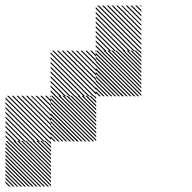

<svg xmlns="http://www.w3.org/2000/svg" viewBox="-21 -688 708 709"><path d="M167.5 -155.8 155.8 -167.5H161.7L167.5 -161.7ZM167.5 -141.7 141.7 -167.5H147.5L167.5 -147.5ZM167.5 -127.5 127.5 -167.5H133.3L167.5 -133.3ZM167.5 -113.3 113.3 -167.5H119.2L167.5 -119.2ZM167.5 -99.2 99.2 -167.5H105L167.5 -105ZM167.5 -85 85 -167.5H90.8L167.5 -90.8ZM167.5 -70.8 70.8 -167.5H76.7L167.5 -76.7ZM167.5 -56.7 56.7 -167.5H62.5L167.5 -62.5ZM167.5 -42.5 42.5 -167.5H48.3L167.5 -48.3ZM167.5 -28.3 28.3 -167.5H34.2L167.5 -34.2ZM167.5 -14.2 14.2 -167.5H20L167.5 -20ZM167.5 0 0 -167.5H5.8L167.5 -5.8ZM154.2 0.8 -0.8 -154.2V-160L160 0.8ZM140 0.8 -0.8 -140V-145.8L145.8 0.8ZM125.8 0.8 -0.8 -125.8V-131.7L131.7 0.8ZM111.7 0.8 -0.8 -111.7V-117.5L117.5 0.8ZM96.7 0.8 -0.8 -96.7V-103.3L103.3 0.8ZM83.3 0.8 -0.8 -83.3V-89.2L89.2 0.8ZM69.2 0.8 -0.8 -69.2V-75L75 0.8ZM55 0.8 -0.8 -55V-60.8L60.8 0.8ZM40.8 0.8 -0.8 -40.8V-46.7L46.7 0.8ZM26.7 0.8 -0.8 -26.7V-32.5L32.5 0.8ZM12.5 0.8 -0.8 -12.5V-18.3L18.3 0.8ZM334.2 -322.5 322.5 -334.2H328.3L334.2 -328.3ZM334.2 -308.3 308.3 -334.2H314.2L334.2 -314.2ZM334.2 -294.2 294.2 -334.2H300L334.2 -300ZM334.2 -280 280 -334.2H285.8L334.2 -285.8ZM334.2 -265.8 265.8 -334.2H271.7L334.2 -271.7ZM334.2 -251.7 251.7 -334.2H257.5L334.2 -257.5ZM334.2 -237.5 237.5 -334.2H243.3L334.2 -243.3ZM334.2 -223.3 223.3 -334.2H229.2L334.2 -229.2ZM334.2 -209.2 209.2 -334.2H215L334.2 -215ZM334.2 -195 195 -334.2H200.8L334.2 -200.8ZM334.2 -180.8 180.8 -334.2H186.7L334.2 -186.7ZM334.2 -166.7 166.7 -334.2H172.5L334.2 -172.5ZM320.8 -165.8 165.8 -320.8V-326.7L326.7 -165.8ZM306.7 -165.8 165.8 -306.7V-312.5L312.5 -165.8ZM292.5 -165.8 165.8 -292.5V-298.3L298.3 -165.8ZM278.3 -165.8 165.8 -278.3V-284.2L284.2 -165.8ZM263.3 -165.8 165.8 -263.3V-270L270 -165.8ZM250 -165.8 165.8 -250V-255.8L255.8 -165.8ZM235.8 -165.8 165.8 -235.8V-241.7L241.7 -165.8ZM221.7 -165.8 165.8 -221.7V-227.5L227.5 -165.8ZM207.5 -165.8 165.8 -207.5V-213.3L213.3 -165.8ZM193.3 -165.8 165.8 -193.3V-199.2L199.2 -165.8ZM179.2 -165.8 165.8 -179.2V-185L185 -165.8ZM167.5 -329.2 162.5 -334.2H167.5ZM167.5 -311.7 145 -334.2H150.8L167.5 -317.5ZM167.5 -294.2 127.5 -334.2H133.3L167.5 -300ZM167.5 -276.7 110 -334.2H115.8L167.5 -282.5ZM167.5 -259.2 92.5 -334.2H97.5L167.5 -264.2ZM167.5 -241.7 75 -334.2H80.8L167.5 -247.5ZM167.5 -224.2 57.5 -334.2H63.3L167.5 -230ZM167.5 -206.7 40 -334.2H45.8L167.5 -212.5ZM167.5 -189.2 22.5 -334.2H28.3L167.5 -195ZM167.5 -171.7 5 -334.2H10.8L167.5 -177.5ZM155.8 -165.8 -0.8 -322.5V-328.3L161.7 -165.8ZM138.3 -165.8 -0.8 -305V-310.8L144.2 -165.8ZM120.8 -165.8 -0.8 -287.5V-293.3L126.7 -165.8ZM103.3 -165.8 -0.8 -270V-275.8L109.2 -165.8ZM85.8 -165.8 -0.8 -252.5V-258.3L91.7 -165.8ZM68.3 -165.8 -0.8 -235V-240.8L74.2 -165.8ZM50.8 -165.8 -0.8 -217.5V-223.3L56.7 -165.8ZM33.3 -165.8 -0.8 -200V-205.8L39.2 -165.8ZM15.8 -165.8 -0.8 -182.5V-188.3L21.7 -165.8ZM167.5 -334.2H168.3L167.5 -335ZM500.8 -489.2 489.2 -500.8H495L500.8 -495ZM500.8 -475 475 -500.8H480.8L500.8 -480.8ZM500.8 -460.8 460.8 -500.8H466.7L500.8 -466.7ZM500.8 -446.7 446.7 -500.8H452.5L500.8 -452.5ZM500.8 -432.5 432.5 -500.8H438.3L500.8 -438.3ZM500.8 -418.3 418.3 -500.8H424.2L500.8 -424.2ZM500.8 -404.2 404.2 -500.8H410L500.8 -410ZM500.8 -390 390 -500.8H395.8L500.8 -395.8ZM500.8 -375.8 375.8 -500.8H381.7L500.8 -381.7ZM500.8 -361.7 361.7 -500.8H367.5L500.8 -367.5ZM500.8 -347.5 347.5 -500.8H353.3L500.8 -353.3ZM500.8 -333.3 333.3 -500.8H339.2L500.8 -339.2ZM487.5 -332.5 332.5 -487.5V-493.3L493.3 -332.5ZM473.3 -332.5 332.5 -473.3V-479.2L479.2 -332.5ZM459.2 -332.5 332.5 -459.2V-465L465 -332.5ZM445 -332.5 332.5 -445V-450.8L450.8 -332.5ZM430 -332.5 332.5 -430V-436.7L436.7 -332.5ZM416.7 -332.5 332.5 -416.7V-422.5L422.5 -332.5ZM402.5 -332.5 332.5 -402.5V-408.3L408.3 -332.5ZM388.3 -332.5 332.5 -388.3V-394.2L394.2 -332.5ZM374.2 -332.5 332.5 -374.2V-380L380 -332.5ZM360 -332.5 332.5 -360V-365.8L365.8 -332.5ZM345.8 -332.5 332.5 -345.8V-351.7L351.7 -332.5ZM334.2 -495.8 329.2 -500.8H334.2ZM334.2 -478.3 311.7 -500.8H317.5L334.2 -484.2ZM334.2 -460.8 294.2 -500.8H300L334.2 -466.7ZM334.2 -443.3 276.7 -500.8H282.5L334.2 -449.2ZM334.2 -425.8 259.2 -500.8H264.2L334.2 -430.8ZM334.2 -408.3 241.7 -500.8H247.5L334.2 -414.2ZM334.2 -390.8 224.2 -500.8H230L334.2 -396.7ZM334.2 -373.3 206.7 -500.8H212.5L334.2 -379.2ZM334.2 -355.8 189.2 -500.8H195L334.2 -361.7ZM334.2 -338.3 171.7 -500.8H177.5L334.2 -344.2ZM322.5 -332.5 165.8 -489.2V-495L328.3 -332.5ZM305 -332.5 165.8 -471.7V-477.5L310.8 -332.5ZM287.5 -332.5 165.8 -454.2V-460L293.3 -332.5ZM270 -332.5 165.8 -436.7V-442.5L275.8 -332.5ZM252.5 -332.5 165.8 -419.2V-425L258.3 -332.5ZM235 -332.5 165.8 -401.7V-407.5L240.8 -332.5ZM217.5 -332.5 165.8 -384.2V-390L223.3 -332.5ZM200 -332.5 165.8 -366.7V-372.5L205.8 -332.5ZM182.5 -332.5 165.8 -349.2V-355L188.3 -332.5ZM334.2 -500.8H335L334.2 -501.7ZM500.8 -662.5 495.8 -667.5H500.8ZM500.8 -645 478.3 -667.5H484.2L500.8 -650.8ZM500.8 -627.5 460.8 -667.5H466.7L500.8 -633.3ZM500.8 -610 443.3 -667.5H449.2L500.8 -615.8ZM500.8 -592.5 425.8 -667.5H430.8L500.8 -597.5ZM500.8 -575 408.3 -667.5H414.2L500.8 -580.8ZM500.8 -557.5 390.8 -667.5H396.7L500.8 -563.3ZM500.8 -540 373.3 -667.5H379.2L500.8 -545.8ZM500.8 -522.5 355.8 -667.5H361.7L500.8 -528.3ZM500.8 -505 338.3 -667.5H344.2L500.8 -510.8ZM489.2 -499.2 332.5 -655.8V-661.7L495 -499.2ZM471.7 -499.2 332.5 -638.3V-644.2L477.5 -499.2ZM454.2 -499.2 332.5 -620.8V-626.7L460 -499.2ZM436.7 -499.2 332.5 -603.3V-609.2L442.5 -499.2ZM419.2 -499.2 332.5 -585.8V-591.7L425 -499.2ZM401.7 -499.2 332.5 -568.3V-574.2L407.5 -499.2ZM384.2 -499.2 332.5 -550.8V-556.7L390 -499.2ZM366.7 -499.2 332.5 -533.3V-539.2L372.5 -499.2ZM349.2 -499.2 332.5 -515.8V-521.7L355 -499.2ZM500.8 -667.5H501.7L500.8 -668.3Z"/></svg>

Font: 0xA000-Pixelated
Style: Pixelated
Weight: 400
Version: Version 0.1